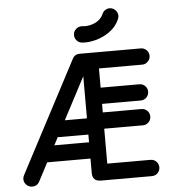

<svg xmlns="http://www.w3.org/2000/svg" viewBox="-58 -933 893 987"><g transform="rotate(-5 388.0 -439.5)"><path d="M334.2 -637.8Q345.2 -659 371.2 -659H447.8L407.8 -597.2L105.2 -21.2Q94 0 68 0Q51.2 0 38.6 -12.4Q26 -24.8 26 -42Q26 -53 31.5 -62.5ZM144.2 -117.5Q126.8 -117.5 114.5 -129.8Q102.2 -142 102.2 -159.5Q102.2 -177 114.5 -189.2Q126.8 -201.5 144.2 -201.5H390.2Q407.8 -201.5 420 -189.2Q432.2 -177 432.2 -159.5Q432.2 -142 420 -129.8Q407.8 -117.5 390.2 -117.5ZM232.8 -241.2Q215.2 -241.2 203 -253.4Q190.8 -265.5 190.8 -283Q190.8 -300.5 203 -312.8Q215.2 -325 232.8 -325H391.2Q408.8 -325 421 -312.8Q433.2 -300.5 433.2 -283Q433.2 -265.5 421 -253.4Q408.8 -241.2 391.2 -241.2ZM685.8 -84Q703.2 -84 715.5 -71.8Q727.8 -59.5 727.8 -42Q727.8 -24.5 715.5 -12.2Q703.2 0 685.8 0H422.5Q379 0 379 -43.5V-615.5Q379 -659 422.5 -659H685.8Q703.2 -659 715.5 -646.8Q727.8 -634.5 727.8 -617.2Q727.8 -600.5 715.5 -587.9Q703.2 -575.2 685.8 -575.2H462.8V-84ZM662.5 -348.2Q679.8 -348.2 692 -336Q704.2 -323.8 704.2 -306.2Q704.2 -288.8 692 -276.5Q679.8 -264.2 662.5 -264.2H420.8Q403.5 -264.2 391.2 -276.5Q379 -288.8 379 -306.2Q379 -323.8 391.2 -336Q403.5 -348.2 420.8 -348.2ZM662.5 -476Q679.8 -476 692 -463.9Q704.2 -451.8 704.2 -434.2Q704.2 -416.8 692 -404.5Q679.8 -392.2 662.5 -392.2H420.8Q403.5 -392.2 391.2 -404.5Q379 -416.8 379 -434.2Q379 -451.8 391.2 -463.9Q403.5 -476 420.8 -476ZM505.2 -851.8Q510.2 -864.5 521.8 -872Q533.2 -879.5 547.5 -878.5Q564.2 -876.8 575.6 -863.6Q587 -850.5 586 -833Q585.2 -830 584.5 -826.9Q583.8 -823.8 583 -820.8Q566 -780.8 531.5 -756.4Q497 -732 457.9 -721.9Q418.8 -711.8 388.8 -715.2Q371.2 -716.2 359.9 -729.8Q348.5 -743.2 350.2 -760.5Q351.2 -777.2 364.6 -788.6Q378 -800 395.5 -799Q415.2 -796.2 437.4 -801Q459.5 -805.8 477.9 -818.6Q496.2 -831.5 505.2 -851.8Z"/></g></svg>

Font: Libertine-Super Thin
Style: Regular
Weight: 100
Designer: Bastien Sozeau
Foundry: NBR — Bastien Sozeau
Version: Version 2.003;gftools[0.9.33]